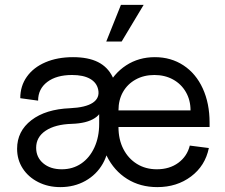

<svg xmlns="http://www.w3.org/2000/svg" viewBox="-20 -750 923 786"><path d="M387 -251Q387 -328 416 -388.5Q445 -449 496.5 -482.5Q548 -516 614 -516Q680 -516 731 -482.5Q782 -449 810 -388Q838 -327 838 -248V-230H465Q465 -179 485 -140Q505 -101 540.5 -79Q576 -57 622 -57Q674 -57 710 -83.5Q746 -110 757 -154L835 -144Q820 -71 762 -27.5Q704 16 624 16Q554 16 500.5 -17.5Q447 -51 417 -111.5Q387 -172 387 -251ZM612 -443Q569 -443 535.5 -424.5Q502 -406 483.5 -373.5Q465 -341 465 -298H760Q760 -340 741 -373Q722 -406 688.5 -424.5Q655 -443 612 -443ZM50 -141Q50 -213 108.5 -258Q167 -303 267 -307Q331 -310 360 -329.5Q389 -349 382 -383Q376 -412 348.5 -427.5Q321 -443 275 -443Q211 -443 173.5 -414.5Q136 -386 136 -338L63 -348Q63 -398 90 -436Q117 -474 166 -495Q215 -516 279 -516Q341 -516 381 -496Q421 -476 441 -435Q461 -394 461 -331L426 -180Q426 -124 400.5 -79.5Q375 -35 329.5 -9.5Q284 16 227 16Q177 16 136.5 -4.5Q96 -25 73 -60.5Q50 -96 50 -141ZM386 -243V-313L401 -326Q401 -288 368 -266.5Q335 -245 274 -243Q206 -241 167 -215Q128 -189 128 -145Q128 -106 157 -81.5Q186 -57 233 -57Q278 -57 312.5 -80.5Q347 -104 366.5 -146.5Q386 -189 386 -243ZM475 -730H568L478 -580H415Z"/></svg>

Font: Uncut Sans Variable
Style: Regular
Weight: 400
Designer: Kasper Nordkvist
Foundry: UNCUT.wtf
Version: Version 1.304;Glyphs 3.2 (3246)